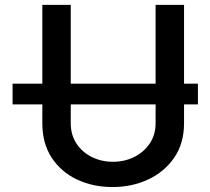

<svg xmlns="http://www.w3.org/2000/svg" viewBox="-20 -747 851 777"><path d="M780.9 -408.4V-324.6H724.8V-248.2Q724.8 -166.9 685.2 -109.2Q645.6 -51.5 579.9 -20.8Q514.2 9.9 436.1 9.9Q355.5 9.9 291 -20.8Q226.6 -51.5 188.9 -109.2Q151.3 -166.9 151.3 -248.2V-324.6H30.9V-408.4H151.3V-727.3H266.3V-408.4H609.7V-727.3H724.8V-408.4ZM266.3 -248.2Q266.3 -201.7 289.2 -166.5Q312.1 -131.4 351 -111.9Q389.9 -92.3 437.1 -92.3Q484.4 -92.3 523.4 -111.9Q562.5 -131.4 586.1 -166.5Q609.7 -201.7 609.7 -248.2V-324.6H266.3Z"/></svg>

Font: Interface Medium
Style: Regular
Weight: 500
Designer: Rasmus Andersson
Foundry: rsms
Version: Version 1.8